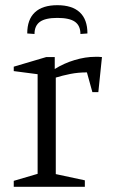

<svg xmlns="http://www.w3.org/2000/svg" viewBox="-20 -720 436 740"><path d="M201 -700Q258 -700 287.5 -672.5Q317 -645 317 -591L290 -589Q290 -621 269 -636Q248 -651 201 -651Q155 -651 134 -636Q113 -621 113 -589L85 -591Q85 -645 114.5 -672.5Q144 -700 201 -700ZM33 0V-23L125 -50V-434L33 -446V-463L158 -500H191V-454Q226 -476 267.5 -488.5Q309 -501 347 -501Q355 -501 360.5 -501Q366 -501 373 -500L359 -365H336L315 -441Q281 -441 251 -435Q221 -429 195 -421V-49L307 -25V0Z"/></svg>

Font: Manuale Light
Style: Regular
Weight: 300
Designer: Eduardo Tunni / Pablo Cosgaya
Foundry: Eduardo Tunni / Pablo Cosgaya
Version: Version 1.002